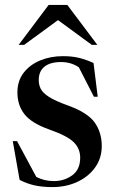

<svg xmlns="http://www.w3.org/2000/svg" viewBox="-20 -752 472 783"><path d="M237 -523Q274 -523 302.5 -516Q331 -509 361.5 -495L378.5 -357.5H363L301.5 -477.5Q270 -499 229 -499Q185 -499 161.5 -480.2Q138 -461.5 138 -425.5Q138 -406 146.2 -389.5Q154.5 -373 180.2 -356.5Q206 -340 259.5 -321Q338.5 -292 366.8 -251.5Q395 -211 395 -156.5Q395 -107 368 -69.2Q341 -31.5 295.2 -10.2Q249.5 11 193 11Q151.5 11 119.2 3.5Q87 -4 60 -18.5L32 -176.5H49.5L128 -30.5Q161 -13.5 199.5 -13.5Q242 -13.5 274.5 -37Q307 -60.5 307 -109Q307 -145.5 281 -171.8Q255 -198 182 -223.5Q108.5 -249.5 79.8 -286.2Q51 -323 51 -375Q51 -422 76.2 -455Q101.5 -488 143.8 -505.5Q186 -523 237 -523ZM56 -569 178.5 -732H254.5L377 -569H354.5L216.5 -670L78.5 -569Z"/></svg>

Font: Newsreader 72pt Medium
Style: Regular
Weight: 500
Designer: Hugues Gentile
Foundry: Production Type
Version: Version 1.003; ttfautohint (v1.8.3)